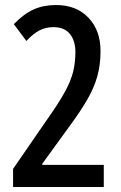

<svg xmlns="http://www.w3.org/2000/svg" viewBox="-20 -744 481 764"><path d="M393 0H32V-72L172 -275Q215 -336 238.5 -379Q262 -422 271 -458.5Q280 -495 280 -537Q280 -582 258 -609Q236 -636 193 -636Q163 -636 138 -623.5Q113 -611 85 -581L35 -648Q75 -689 114 -706.5Q153 -724 203 -724Q284 -724 332 -673.5Q380 -623 380 -541Q380 -487 367.5 -441.5Q355 -396 328 -349Q301 -302 259 -245L148 -92V-88H393Z"/></svg>

Font: Noto Sans Thai ExtCond Med
Style: Regular
Weight: 500
Width: 2
Designer: Monotype Design Team
Foundry: Monotype Imaging Inc.
Version: Version 2.002; ttfautohint (v1.8.4.7-5d5b)